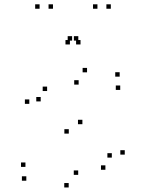

<svg xmlns="http://www.w3.org/2000/svg" viewBox="-20 -828 660 868"><path d="M112.5 -358.5V-378.5H92.5V-358.5ZM291 -224V-244H271V-224ZM485.5 -115.5V-135.5H465.5V-115.5ZM456.5 -60.5V-80.5H436.5V-60.5ZM333.5 -37.5V-57.5H313.5V-37.5ZM95 -73.5V-93.5H75V-73.5ZM99 -11V-31H79V-11ZM290.5 19.5V-0.5H270.5V19.5ZM544 -129V-149H524V-129ZM352.5 -266.5V-286.5H332.5V-266.5ZM164 -369.5V-389.5H144V-369.5ZM193 -416.5V-436.5H173V-416.5ZM335.5 -445.5V-465.5H315.5V-445.5ZM523.5 -421.5V-441.5H503.5V-421.5ZM521 -481.5V-501.5H501V-481.5ZM373.5 -501V-521H353.5V-501ZM219.5 -788.5V-808.5H199.5V-788.5ZM334 -644.5V-664.5H314V-644.5ZM306 -644.5V-664.5H286V-644.5ZM420.5 -788.5V-808.5H400.5V-788.5ZM481 -788.5V-808.5H461V-788.5ZM344 -627V-647H324V-627ZM296 -627V-647H276V-627ZM159 -788.5V-808.5H139V-788.5Z"/></svg>

Font: Monaspace Argon Dots Var
Style: Regular
Weight: 400
Designer: Riley Cran and the Lettermatic Team
Version: Version 1.100 (Monaspace Argon Dots)